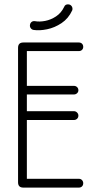

<svg xmlns="http://www.w3.org/2000/svg" viewBox="-20 -852 447 872"><path d="M338 -40Q347 -40 352.5 -34Q358 -28 358 -20Q358 -11 352.5 -5.5Q347 0 338 0H86Q62 0 62 -24V-635Q62 -659 86 -659H338Q347 -659 352.5 -653.5Q358 -648 358 -639Q358 -631 352.5 -625.5Q347 -620 338 -620H102V-462H316Q324 -462 330 -456.5Q336 -451 336 -442Q336 -434 330 -428.5Q324 -423 316 -423H102V-347H316Q324 -347 330 -341Q336 -335 336 -327Q336 -318 330 -312.5Q324 -307 316 -307H102V-40ZM271 -820Q276 -834 292 -832Q300 -831 305 -824.5Q310 -818 309 -809Q309 -807 308 -805Q291 -768 259.5 -747Q228 -726 193.5 -719Q159 -712 133 -716Q125 -717 120 -723.5Q115 -730 116 -738Q117 -747 123 -752Q129 -757 138 -756Q159 -752 185 -757Q211 -762 234.5 -777.5Q258 -793 271 -820Z"/></svg>

Font: Libertine Sup Light
Style: Regular
Weight: 300
Designer: Bastien Sozeau
Foundry: NBR — Bastien Sozeau
Version: Version 2.003; ttfautohint (v1.8.4.7-5d5b);gftools[0.9.33]